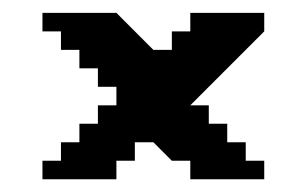

<svg xmlns="http://www.w3.org/2000/svg" viewBox="-20 -487 485 303"><path d="M397 -466.7H280.3V-437.5H251.2V-408.3H222L163.7 -466.7H47V-437.5H76.2V-408.3H105.3V-379.2H134.5V-350H163.7V-320.8H134.5V-291.7H105.3V-262.5H76.2V-233.3H47V-204.1H163.7V-233.3H192.8V-262.5H222L251.2 -233.3H280.3V-204.1H397V-233.3H367.8V-262.5H338.6V-291.7H309.5V-320.8H280.3L397 -437.5Z"/></svg>

Font: Stepalange Short
Style: Regular
Weight: 400
Designer: Szymon Furjan
Version: Version 1.001;Fontself Maker 3.5.8